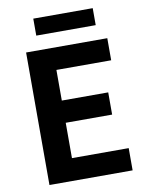

<svg xmlns="http://www.w3.org/2000/svg" viewBox="-98 -988 811 1057"><g transform="rotate(-10 307.5 -459.0)"><path d="M91.3 0H556.2V-124.3H239V-321.9H498.4V-446.1H239V-617.3H545.2V-740.8H91.3ZM162.6 -822.6H494.9V-917.5H162.6Z"/></g></svg>

Font: Source Han Sans JP VF
Style: Regular
Weight: 250
Designer: Ryoko NISHIZUKA 西塚涼子 (kana, bopomofo & ideographs); Paul D. Hunt (Latin, Greek & Cyrillic); Sandoll Communications 산돌커뮤니
Foundry: Adobe
Version: Version 2.004;hotconv 1.0.118;makeotfexe 2.5.65603